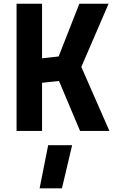

<svg xmlns="http://www.w3.org/2000/svg" viewBox="-20 -710 633 1041"><path d="M414.1 0 299.8 -271 208 -261.2V0H69.8V-689.9H208V-394L297.9 -403.8L410.2 -689.9H568.8L420.9 -347.2L573.2 0ZM194.8 311 241.2 77.1H371.1L315.9 311Z"/></svg>

Font: TitilliumText25L
Style: 999 wt
Weight: 900
Designer: Accademia di Belle Arti di Urbino and others
Foundry: Accademia di Belle Arti di Urbino and others.
Version: Version 25.000